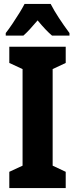

<svg xmlns="http://www.w3.org/2000/svg" viewBox="-20 -950 379 970"><path d="M312 0H27V-82L94 -113V-601L27 -632V-714H312V-632L246 -601V-113L312 -82ZM236 -930Q253 -897 277.5 -859.5Q302 -822 331 -783V-770H243Q212 -796 170 -847Q149 -822 130.5 -802Q112 -782 98 -770H9V-783Q24 -802 42.5 -829.5Q61 -857 78 -884.5Q95 -912 104 -930Z"/></svg>

Font: Noto Sans Thai ExtCond ExtBd
Style: Regular
Weight: 800
Width: 2
Designer: Monotype Design Team
Foundry: Monotype Imaging Inc.
Version: Version 2.002; ttfautohint (v1.8.4.7-5d5b)